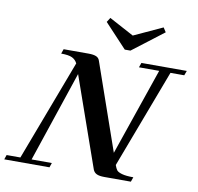

<svg xmlns="http://www.w3.org/2000/svg" viewBox="-123 -976 1103 1072"><g transform="rotate(10 429.0 -440.0)"><path d="M526.4 -720.2 400.4 -855 416.5 -880.4 556.6 -805.2 718.8 -879.9 734.9 -855 558.6 -720.2ZM-29.8 0 -21 -25.9H57.1L272.9 -597.2Q263.2 -617.2 243.4 -627Q223.6 -636.7 180.7 -636.7L189.9 -663.1H331.1Q359.4 -663.1 374.8 -656.5Q390.1 -649.9 395 -633.8L566.4 -142.1L736.3 -636.7H621.6L630.9 -663.1H888.2L878.4 -636.7H800.3L588.9 -77.1Q595.7 -57.6 602.8 -48.6Q609.9 -39.6 632.6 -33Q655.3 -26.4 697.3 -26.4L688 0H537.6Q509.3 0 494.1 -7.1Q479 -14.2 472.7 -30.3L293.5 -540.5L120.6 -25.9H235.4L226.6 0Z"/></g></svg>

Font: Elstob 18pt SemiBold
Style: Italic
Weight: 600
Italic angle: -20°
Designer: Peter S. Baker
Version: Version 1.015